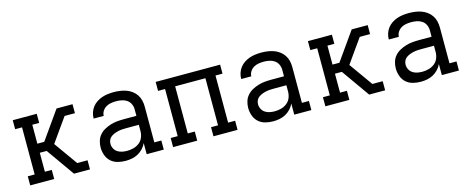

<svg xmlns="http://www.w3.org/2000/svg" viewBox="-34 -1019 3668 1508"><g transform="rotate(-15 1800.0 -265.0)"><path d="M76 0V-74H132V-457H76V-530H271V-456H215V-302H271L432 -530H562V-457H478L414 -367L342 -265L478 -74H562V0H432L271 -228H215V-74H271V0Z M851 8Q819 8 787.5 0Q756 -8 732.5 -29Q709 -50 698 -81Q687 -112 687 -143Q687 -171 695 -197.5Q703 -224 721 -244.5Q739 -265 763 -278Q787 -291 813 -299Q839 -307 866 -309.5Q893 -312 921 -312H1023V-365Q1023 -388 1013 -409Q1003 -430 984.5 -442.5Q966 -455 943.5 -459.5Q921 -464 899 -464Q877 -464 856 -460.5Q835 -457 817 -446.5Q799 -436 787 -417.5Q775 -399 775 -378Q775 -378 775 -378Q775 -378 775 -378H693Q693 -378 693 -378.5Q693 -379 693 -379Q693 -403 700.5 -426.5Q708 -450 723 -469.5Q738 -489 758.5 -502.5Q779 -516 802 -524Q825 -532 849.5 -535Q874 -538 899 -538Q924 -538 949.5 -534.5Q975 -531 999 -522.5Q1023 -514 1044 -498.5Q1065 -483 1079 -462Q1093 -441 1099 -416Q1105 -391 1105 -365V-74H1162V0H1023V-90Q1012 -66 993.5 -46.5Q975 -27 952 -14.5Q929 -2 903 3Q877 8 851 8ZM882 -65Q909 -65 935 -72Q961 -79 982 -95.5Q1003 -112 1013 -137Q1023 -162 1023 -189V-239H921Q904 -239 888 -238Q872 -237 856 -233.5Q840 -230 824.5 -224Q809 -218 796 -208.5Q783 -199 776 -184Q769 -169 769 -152Q769 -132 778.5 -113.5Q788 -95 805 -84Q822 -73 842 -69Q862 -65 882 -65Z M1238 0V-74H1295V-457H1238V-530H1762V-457H1705V-74H1762V0H1566V-74H1623V-457H1377V-74H1434V0Z M2051 8Q2019 8 1987.5 0Q1956 -8 1932.5 -29Q1909 -50 1898 -81Q1887 -112 1887 -143Q1887 -171 1895 -197.5Q1903 -224 1921 -244.5Q1939 -265 1963 -278Q1987 -291 2013 -299Q2039 -307 2066 -309.5Q2093 -312 2121 -312H2223V-365Q2223 -388 2213 -409Q2203 -430 2184.5 -442.5Q2166 -455 2143.5 -459.5Q2121 -464 2099 -464Q2077 -464 2056 -460.5Q2035 -457 2017 -446.5Q1999 -436 1987 -417.5Q1975 -399 1975 -378Q1975 -378 1975 -378Q1975 -378 1975 -378H1893Q1893 -378 1893 -378.5Q1893 -379 1893 -379Q1893 -403 1900.5 -426.5Q1908 -450 1923 -469.5Q1938 -489 1958.5 -502.5Q1979 -516 2002 -524Q2025 -532 2049.5 -535Q2074 -538 2099 -538Q2124 -538 2149.5 -534.5Q2175 -531 2199 -522.5Q2223 -514 2244 -498.5Q2265 -483 2279 -462Q2293 -441 2299 -416Q2305 -391 2305 -365V-74H2362V0H2223V-90Q2212 -66 2193.5 -46.5Q2175 -27 2152 -14.5Q2129 -2 2103 3Q2077 8 2051 8ZM2082 -65Q2109 -65 2135 -72Q2161 -79 2182 -95.5Q2203 -112 2213 -137Q2223 -162 2223 -189V-239H2121Q2104 -239 2088 -238Q2072 -237 2056 -233.5Q2040 -230 2024.5 -224Q2009 -218 1996 -208.5Q1983 -199 1976 -184Q1969 -169 1969 -152Q1969 -132 1978.5 -113.5Q1988 -95 2005 -84Q2022 -73 2042 -69Q2062 -65 2082 -65Z M2476 0V-74H2532V-457H2476V-530H2671V-456H2615V-302H2671L2832 -530H2962V-457H2878L2814 -367L2742 -265L2878 -74H2962V0H2832L2671 -228H2615V-74H2671V0Z M3251 8Q3219 8 3187.5 0Q3156 -8 3132.5 -29Q3109 -50 3098 -81Q3087 -112 3087 -143Q3087 -171 3095 -197.5Q3103 -224 3121 -244.5Q3139 -265 3163 -278Q3187 -291 3213 -299Q3239 -307 3266 -309.5Q3293 -312 3321 -312H3423V-365Q3423 -388 3413 -409Q3403 -430 3384.5 -442.5Q3366 -455 3343.5 -459.5Q3321 -464 3299 -464Q3277 -464 3256 -460.5Q3235 -457 3217 -446.5Q3199 -436 3187 -417.5Q3175 -399 3175 -378Q3175 -378 3175 -378Q3175 -378 3175 -378H3093Q3093 -378 3093 -378.5Q3093 -379 3093 -379Q3093 -403 3100.5 -426.5Q3108 -450 3123 -469.5Q3138 -489 3158.5 -502.5Q3179 -516 3202 -524Q3225 -532 3249.5 -535Q3274 -538 3299 -538Q3324 -538 3349.5 -534.5Q3375 -531 3399 -522.5Q3423 -514 3444 -498.5Q3465 -483 3479 -462Q3493 -441 3499 -416Q3505 -391 3505 -365V-74H3562V0H3423V-90Q3412 -66 3393.5 -46.5Q3375 -27 3352 -14.5Q3329 -2 3303 3Q3277 8 3251 8ZM3282 -65Q3309 -65 3335 -72Q3361 -79 3382 -95.5Q3403 -112 3413 -137Q3423 -162 3423 -189V-239H3321Q3304 -239 3288 -238Q3272 -237 3256 -233.5Q3240 -230 3224.5 -224Q3209 -218 3196 -208.5Q3183 -199 3176 -184Q3169 -169 3169 -152Q3169 -132 3178.5 -113.5Q3188 -95 3205 -84Q3222 -73 3242 -69Q3262 -65 3282 -65Z"/></g></svg>

Font: Iosevka Curly Slab Extended
Style: Regular
Weight: 400
Width: 7
Monospace: yes
Designer: Belleve Invis
Foundry: Belleve Invis
Version: Version 11.1.0; ttfautohint (v1.8.3)